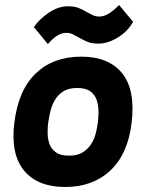

<svg xmlns="http://www.w3.org/2000/svg" viewBox="-20 -736 562 766"><path d="M171 -560 115 -628Q137 -660 175 -685.5Q213 -711 251 -711Q275 -711 291.5 -705Q308 -699 326 -688Q343 -679 352.5 -674.5Q362 -670 377 -670Q411 -670 455 -716L511 -649Q489 -610 449.5 -586Q410 -562 372 -562Q348 -562 332 -568Q316 -574 297 -585Q280 -594 269.5 -599.5Q259 -605 244 -605Q209 -605 171 -560ZM37 -245Q53 -377 123 -443.5Q193 -510 304 -510Q414 -510 467.5 -443.5Q521 -377 505 -245Q490 -121 420 -55.5Q350 10 240 10Q130 10 76 -55.5Q22 -121 37 -245ZM255 -115Q289 -115 310.5 -128.5Q332 -142 344.5 -162.5Q357 -183 362.5 -205.5Q368 -228 370 -245Q373 -266 373 -290Q373 -314 366 -336Q359 -358 340.5 -371.5Q322 -385 288 -385Q254 -385 232.5 -371.5Q211 -358 198.5 -336Q186 -314 180.5 -290Q175 -266 172 -245Q170 -228 170 -205.5Q170 -183 177 -162.5Q184 -142 202.5 -128.5Q221 -115 255 -115Z"/></svg>

Font: Haskoy ExtraBold
Style: Italic
Weight: 800
Designer: Ertekin Erdin
Foundry: Ertekin Erdin
Version: Version 2.000; ttfautohint (v1.8.4.7-5d5b)